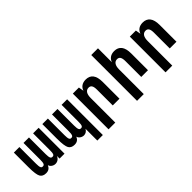

<svg xmlns="http://www.w3.org/2000/svg" viewBox="70 -1711 2869 2869"><g transform="rotate(-45 1505.0 -276.0)"><path d="M162.6 13.2C214.4 13.2 244.6 -8.3 266.1 -54.7C270 -37.1 279.8 -21 299.8 -6.8C316.9 5.4 337.9 13.2 361.3 13.2C404.3 13.2 442.9 -13.7 459 -56.6V0H563V-546.9H445.8V-195.8C445.8 -154.3 443.4 -128.9 436.5 -113.8C429.2 -97.2 417.5 -93.8 403.3 -93.8C387.7 -93.8 376.5 -98.1 369.1 -114.7C362.3 -129.9 358.9 -155.3 358.9 -195.8V-546.9H243.2V-195.8C243.2 -155.3 240.2 -129.9 233.4 -114.7C226.1 -98.1 214.4 -93.8 198.7 -93.8C184.6 -93.8 173.3 -97.2 166 -113.8C159.2 -128.9 156.2 -154.3 156.2 -195.8V-546.9H39.1V-238.8C39.1 -127.4 49.8 -66.4 66.4 -35.6C83 -4.9 115.2 13.2 162.6 13.2Z M1047.9 208H1165V-546.9H1047.9V-195.8C1047.9 -154.3 1045.4 -128.9 1038.6 -113.8C1031.2 -97.2 1019.5 -93.8 1005.4 -93.8C989.7 -93.8 978.5 -98.1 971.2 -114.7C964.4 -129.9 960.9 -155.3 960.9 -195.8V-546.9H845.2V-195.8C845.2 -155.3 842.3 -129.9 835.4 -114.7C828.1 -98.1 816.4 -93.8 800.8 -93.8C786.6 -93.8 775.4 -97.2 768.1 -113.8C761.2 -128.9 758.3 -154.3 758.3 -195.8V-546.9H641.1V-238.8C641.1 -127.4 651.9 -66.4 668.5 -35.6C685.1 -4.9 717.3 13.2 764.6 13.2C816.4 13.2 846.7 -8.3 868.2 -54.7C872.6 -34.2 885.3 -18.6 901.9 -6.8C918.9 5.4 940.4 13.2 962.4 13.2C997.1 13.2 1030.3 -6.3 1047.9 -41.5Z M1285.6 208H1427.7V-313C1427.7 -395 1457.5 -443.8 1514.2 -443.8C1561.5 -443.8 1582.5 -410.2 1582.5 -333V0H1724.6V-355C1724.6 -492.2 1670.9 -560.1 1569.3 -560.1C1496.6 -560.1 1447.8 -524.9 1427.7 -464.8L1413.6 -546.9H1285.6Z M1887.7 208H2029.8V-313C2029.8 -395 2059.6 -443.8 2116.2 -443.8C2163.6 -443.8 2184.6 -410.2 2184.6 -333V0H2326.7V-355C2326.7 -492.2 2272.9 -560.1 2171.4 -560.1C2098.6 -560.1 2049.8 -524.9 2029.8 -464.8V-759.8H1887.7Z M2489.7 208H2631.8V-313C2631.8 -395 2661.6 -443.8 2718.3 -443.8C2765.6 -443.8 2786.6 -410.2 2786.6 -333V0H2928.7V-355C2928.7 -492.2 2875 -560.1 2773.4 -560.1C2700.7 -560.1 2651.9 -524.9 2631.8 -464.8L2617.7 -546.9H2489.7Z"/></g></svg>

Font: Hack
Style: Bold
Weight: 700
Monospace: yes
Designer: Christopher Simpkins
Foundry: Christopher Simpkins
Version: Version 2.010